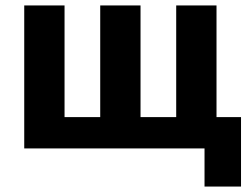

<svg xmlns="http://www.w3.org/2000/svg" viewBox="-20 -545 920 705"><path d="M731 0V140H865V-115H775V-525H627V-115H496V-525H348V-115H217V-525H69V0Z"/></svg>

Font: Braiins Sans
Style: Bold
Weight: 700
Designer: Mike Abbink, Paul van der Laan, Pieter van Rosmalen, Jiri Chlebus, Lubos Buracinsky
Foundry: Bold Monday, Sudetype
Version: Version 1.000;hotconv 1.0.109;makeotfexe 2.5.65596